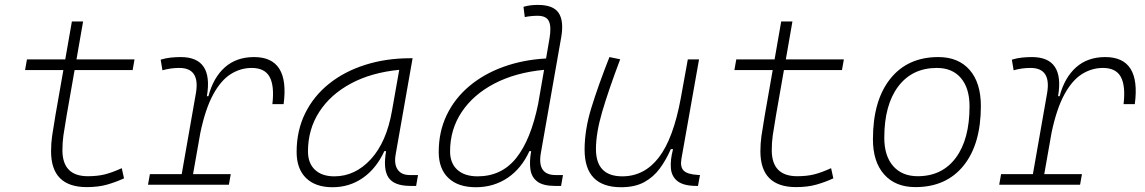

<svg xmlns="http://www.w3.org/2000/svg" viewBox="-20 -763 4728 793"><path d="M338.4 9.8Q190.9 9.8 190.9 -138.2Q190.9 -170.9 195.3 -201.7Q199.7 -232.4 209 -287.1L241.7 -473.6H83.5L91.3 -517.6H249.5L276.9 -674.3H323.2L295.9 -517.6H535.6L527.8 -473.6H288.1L255.4 -287.1Q246.1 -232.9 241.9 -203.6Q237.8 -174.3 237.8 -143.1Q237.8 -35.2 342.8 -35.2Q381.8 -35.2 411.9 -42.5Q441.9 -49.8 482.9 -68.4L492.2 -26.4Q459.5 -11.2 422.9 -0.7Q386.2 9.8 338.4 9.8Z M591.3 0 599.1 -43.9H730.5L789.1 -377.9Q807.1 -482.4 720.7 -482.4Q684.6 -482.4 650.9 -472.7L643.6 -516.6Q664.1 -522.9 684.8 -525.1Q705.6 -527.3 726.6 -527.3Q861.8 -527.3 834.5 -365.7H840.8Q861.3 -442.9 908.9 -485.1Q956.5 -527.3 1029.3 -527.3Q1177.2 -527.3 1151.4 -333H1105Q1113.8 -408.7 1093.5 -445.6Q1073.2 -482.4 1019.5 -482.4Q973.6 -482.4 933.1 -457Q892.6 -431.6 860.6 -373Q828.6 -314.5 807.6 -215.3L777.3 -43.9H933.1L925.3 0Z M1353.5 10.3Q1282.7 10.3 1243.9 -27.8Q1205.1 -65.9 1205.1 -135.3Q1205.1 -223.1 1240.2 -294.7Q1275.4 -366.2 1338.9 -417Q1402.3 -467.8 1488.3 -495.1Q1574.2 -522.5 1675.3 -522.5H1684.1L1614.3 -126Q1606.9 -85.4 1622.3 -62.7Q1637.7 -40 1672.4 -40H1706.5L1698.7 4.9H1675.8Q1607.9 4.9 1584.7 -29.5Q1561.5 -64 1574.7 -138.7H1567.4Q1534.2 -66.9 1478.8 -28.3Q1423.3 10.3 1353.5 10.3ZM1360.8 -34.7Q1446.8 -34.7 1511.7 -105.5Q1576.7 -176.3 1599.1 -306.2L1628.9 -474.6Q1513.7 -463.4 1429.2 -418Q1344.7 -372.6 1298.3 -300.5Q1252 -228.5 1252 -137.7Q1252 -88.9 1280.8 -61.8Q1309.6 -34.7 1360.8 -34.7Z M1945.3 10.3Q1872.1 10.3 1832 -27.8Q1792 -65.9 1792 -135.3Q1792 -219.2 1825 -287.8Q1857.9 -356.4 1918 -407Q1978 -457.5 2058.8 -486.8Q2139.6 -516.1 2235.4 -521.5L2249.5 -604Q2257.8 -651.9 2247.3 -674.8Q2236.8 -697.8 2200.7 -697.8Q2187.5 -697.8 2174.1 -696.5Q2160.6 -695.3 2147.5 -692.4L2142.1 -734.9Q2156.7 -739.3 2171.6 -741Q2186.5 -742.7 2201.7 -742.7Q2265.1 -742.7 2287.4 -709.5Q2309.6 -676.3 2297.9 -608.9L2213.9 -131.3Q2197.8 -40 2274.9 -40H2305.2L2297.4 4.9H2272.5Q2223.1 4.9 2199.2 -13.2Q2175.3 -31.2 2170.7 -63.5Q2166 -95.7 2173.8 -138.7H2166.5Q2133.8 -66.9 2076.4 -28.3Q2019 10.3 1945.3 10.3ZM2203.1 -335.9V-336.4L2227.1 -474.6Q2109.4 -463.4 2022.2 -418Q1935.1 -372.6 1887 -300.5Q1838.9 -228.5 1838.9 -137.7Q1838.9 -88.9 1868.9 -61.8Q1898.9 -34.7 1952.6 -34.7Q2051.8 -34.7 2112.3 -110.6Q2172.9 -186.5 2203.1 -335.9Z M2545.4 10.3Q2394.5 10.3 2394.5 -145Q2394.5 -227.1 2422.4 -317.6Q2450.2 -408.2 2497.1 -527.3L2541.5 -518.1Q2492.7 -388.7 2467 -300.8Q2441.4 -212.9 2441.4 -147.5Q2441.4 -34.7 2550.3 -34.7Q2641.1 -34.7 2701.2 -112.8Q2761.2 -190.9 2792 -358.4L2820.8 -517.6H2867.2L2794.4 -106.9Q2788.6 -73.2 2804 -58.1Q2819.3 -43 2862.3 -40.5L2871.1 -40L2862.8 4.9H2857.4Q2804.7 4.9 2779.5 -13.9Q2754.4 -32.7 2751 -66.7Q2747.6 -100.6 2759.8 -147H2750.5Q2731.4 -103 2705.3 -67.4Q2679.2 -31.7 2640.6 -10.7Q2602.1 10.3 2545.4 10.3Z M3268.1 9.8Q3120.6 9.8 3120.6 -138.2Q3120.6 -170.9 3125 -201.7Q3129.4 -232.4 3138.7 -287.1L3171.4 -473.6H3013.2L3021 -517.6H3179.2L3206.5 -674.3H3252.9L3225.6 -517.6H3465.3L3457.5 -473.6H3217.8L3185.1 -287.1Q3175.8 -232.9 3171.6 -203.6Q3167.5 -174.3 3167.5 -143.1Q3167.5 -35.2 3272.5 -35.2Q3311.5 -35.2 3341.6 -42.5Q3371.6 -49.8 3412.6 -68.4L3421.9 -26.4Q3389.2 -11.2 3352.5 -0.7Q3315.9 9.8 3268.1 9.8Z M3760.7 9.8Q3678.2 9.8 3631.8 -42.5Q3585.4 -94.7 3585.4 -187.5Q3585.4 -347.7 3657 -437.5Q3728.5 -527.3 3855.5 -527.3Q3938.5 -527.3 3984.9 -474.1Q4031.2 -420.9 4031.2 -325.2Q4031.2 -167.5 3959.7 -78.9Q3888.2 9.8 3760.7 9.8ZM3770.5 -35.2Q3871.1 -35.2 3927.7 -111.3Q3984.4 -187.5 3984.4 -323.7Q3984.4 -398.4 3949 -440.4Q3913.6 -482.4 3849.6 -482.4Q3747.6 -482.4 3689.9 -406Q3632.3 -329.6 3632.3 -193.8Q3632.3 -119.1 3668.9 -77.1Q3705.6 -35.2 3770.5 -35.2Z M4106.9 0 4114.7 -43.9H4246.1L4304.7 -377.9Q4322.8 -482.4 4236.3 -482.4Q4200.2 -482.4 4166.5 -472.7L4159.2 -516.6Q4179.7 -522.9 4200.4 -525.1Q4221.2 -527.3 4242.2 -527.3Q4377.4 -527.3 4350.1 -365.7H4356.4Q4377 -442.9 4424.6 -485.1Q4472.2 -527.3 4544.9 -527.3Q4692.9 -527.3 4667 -333H4620.6Q4629.4 -408.7 4609.1 -445.6Q4588.9 -482.4 4535.2 -482.4Q4489.3 -482.4 4448.7 -457Q4408.2 -431.6 4376.2 -373Q4344.2 -314.5 4323.2 -215.3L4293 -43.9H4448.7L4440.9 0Z"/></svg>

Font: Cascadia Mono NF ExtraLight
Style: Italic
Weight: 200
Italic angle: -10°
Monospace: yes
Designer: Aaron Bell
Foundry: Saja Typeworks
Version: Version 2404.023; ttfautohint (v1.8.4)